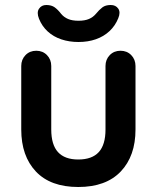

<svg xmlns="http://www.w3.org/2000/svg" viewBox="-20 -738 627 768"><path d="M462 -535Q488 -535 505 -517.5Q522 -500 522 -474V-220Q522 -114 463 -52Q404 10 293 10Q182 10 123.5 -52Q65 -114 65 -220V-474Q65 -500 82 -517.5Q99 -535 125 -535Q151 -535 168 -517.5Q185 -500 185 -474V-220Q185 -159 212 -129.5Q239 -100 293 -100Q348 -100 375 -129.5Q402 -159 402 -220V-474Q402 -500 419 -517.5Q436 -535 462 -535ZM294 -570Q257 -570 225.5 -580.5Q194 -591 171 -612Q148 -633 136 -663Q126 -688 136 -703Q146 -718 165 -718Q186 -718 199 -708.5Q212 -699 225 -682Q236 -669 252.5 -662Q269 -655 294 -655Q319 -655 335.5 -662Q352 -669 363 -682Q377 -699 389.5 -708.5Q402 -718 423 -718Q443 -718 453 -703.5Q463 -689 453 -665Q441 -635 418 -613.5Q395 -592 363.5 -581Q332 -570 294 -570Z"/></svg>

Font: zvoove
Style: Bold
Weight: 700
Designer: Vernon Adams (Nunito) & Andrew Paglinawan (Quicksand)
Foundry: zvoove
Version: Version 3.006